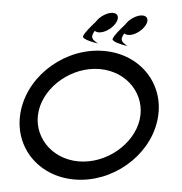

<svg xmlns="http://www.w3.org/2000/svg" viewBox="-53 -809 815 860"><g transform="rotate(5 354.0 -379.0)"><path d="M127 -292.6C142.6 -404.1 258.4 -502.7 383.5 -502.7C508.7 -502.7 596.7 -404.1 581 -292.6C565.4 -181.1 449.6 -82.5 324.5 -82.5C199.3 -82.5 111.3 -181.1 127 -292.6ZM48.2 -292.6C25.5 -131.1 144.3 0 312.9 0C481.4 0 637.1 -131.1 659.8 -292.6C682.5 -454.1 563.7 -585.2 395.1 -585.2C226.6 -585.2 70.9 -454.1 48.2 -292.6ZM435.7 -712.2C450.9 -737.2 445.1 -758.5 420.1 -758.5C395.1 -758.5 362.2 -737.2 347 -712.2C329.6 -691.8 299.4 -658.5 295.8 -642.2C292.7 -631 332.6 -620.6 364.8 -616C344.9 -629.5 323.8 -635.5 346 -671.6C350.2 -668 356.2 -666 363.9 -666C388.9 -666 420.6 -687.2 435.7 -712.2ZM568.7 -712.2C583.9 -737.2 578.1 -758.5 553.1 -758.5C528.1 -758.5 495.2 -737.2 480 -712.2C462.6 -691.8 432.4 -658.5 428.8 -642.2C425.7 -631 465.6 -620.6 497.8 -616C477.9 -629.5 456.8 -635.5 479 -671.6C483.2 -668 489.2 -666 496.9 -666C521.9 -666 553.6 -687.2 568.7 -712.2Z"/></g></svg>

Font: Hi.
Style: Regular
Weight: 400
Designer: Mew Too, Robert Jablonski
Foundry: Cannot Into Space Fonts
Version: Version 1.996